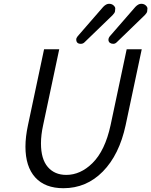

<svg xmlns="http://www.w3.org/2000/svg" viewBox="-20 -968 790 1002"><path d="M641.1 -710.9H719.7L635.7 -314.9Q602.5 -160.2 516.8 -73Q431.2 14.2 311 14.2Q214.8 14.2 163.8 -42.2Q112.8 -98.6 112.8 -202.6Q112.8 -253.9 126 -314.9L210 -710.9H289.1L205.1 -314.9Q193.8 -263.7 193.8 -219.7Q193.8 -137.7 229.5 -96.4Q265.1 -55.2 325.7 -55.2Q399.9 -55.2 462.4 -116.7Q528.3 -181.6 557.1 -314.9ZM553.2 -744.6Q545.9 -751 545.9 -760.3Q545.9 -769.5 553.2 -778.8L686.5 -932.1Q702.1 -948.2 716.8 -948.2Q731.4 -948.2 740.5 -939.9Q749.5 -931.6 749.5 -923.8Q749.5 -916 748 -908.2Q746.6 -900.4 735.8 -889.2L589.4 -747.6Q581.1 -739.3 571 -739.3Q561 -739.3 553.2 -744.6ZM401.9 -739.3Q377.9 -739.3 377.9 -762.2Q377.9 -769.5 385.3 -778.8L518.6 -932.1Q534.2 -948.2 548.8 -948.2Q563.5 -948.2 572.5 -939.9Q581.5 -931.6 581.5 -923.8Q581.5 -916 580.1 -908.2Q578.6 -900.4 567.9 -889.2L421.4 -747.6Q413.1 -739.3 401.9 -739.3Z"/></svg>

Font: Tuffy
Style: Italic
Weight: 400
Italic angle: -12°
Designer: Thatcher Ulrich, Karoly Barta and Michael Everson
Version: Version 001.271